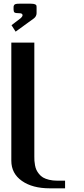

<svg xmlns="http://www.w3.org/2000/svg" viewBox="-20 -1023 457 1043"><path d="M178.7 -982.4V-951.2Q178.2 -934.6 165 -923.8L64.9 -851.1L42.5 -886.2L93.8 -925.3Q102.5 -934.1 102.5 -940.4Q102.5 -951.2 85 -951.2Q64 -951.2 58.8 -955.3Q53.7 -959.5 53.7 -971.7V-982.4Q53.7 -987.8 54.2 -990.2Q54.7 -992.7 57.4 -996.3Q60.1 -1000 66.9 -1001.5Q73.7 -1002.9 85 -1002.9H147.5Q162.1 -1002.9 169.2 -1000Q176.3 -997.1 177.5 -993.7Q178.7 -990.2 178.7 -982.4ZM166.5 -791.5V-172.9Q166.5 -159.7 167 -149.9Q167.5 -140.1 170.2 -125.5Q172.9 -110.8 177.7 -100.3Q182.6 -89.8 191.9 -78.1Q201.2 -66.4 213.9 -58.8Q226.6 -51.3 246.6 -46.4Q266.6 -41.5 291.5 -41.5H333.5V0H250Q156.2 0 98.9 -40.3Q41.5 -80.6 41.5 -149.9V-791.5Z"/></svg>

Font: Gputeks
Style: Bold
Weight: 600
Width: 8
Version: Version 0.9